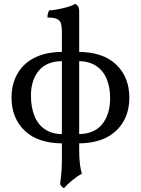

<svg xmlns="http://www.w3.org/2000/svg" viewBox="-20 -737 733 999"><path d="M313 242Q306 239 300.5 232.5Q295 226 293 220Q294 205 296.5 188Q299 171 300.5 146.5Q302 122 302 85V-575Q302 -598 297.5 -614Q293 -630 277 -638Q261 -646 227 -646Q227 -657 229 -666Q231 -675 236 -683Q251 -683 278 -688Q305 -693 331.5 -700.5Q358 -708 370 -717Q379 -714 385.5 -705Q392 -696 392 -677V40Q392 84 395.5 114Q399 144 406 167Q383 179 356.5 200.5Q330 222 313 242ZM307 9Q178 9 109 -56.5Q40 -122 40 -229Q40 -300 71 -354Q102 -408 161.5 -437.5Q221 -467 307 -467V-419Q223 -419 182 -369.5Q141 -320 141 -240Q141 -180 159 -134.5Q177 -89 214 -64Q251 -39 307 -39ZM385 9V-39Q470 -39 511.5 -90.5Q553 -142 553 -227Q553 -284 534.5 -327.5Q516 -371 479 -395Q442 -419 385 -419V-467Q515 -467 584 -401.5Q653 -336 653 -229Q653 -122 584 -56.5Q515 9 385 9Z"/></svg>

Font: Vollkorn
Style: Regular
Weight: 400
Designer: Friedrich Althausen
Foundry: Friedrich Althausen
Version: Version 4.104